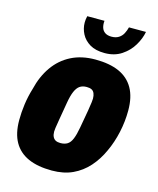

<svg xmlns="http://www.w3.org/2000/svg" viewBox="-111 -803 735 894"><g transform="rotate(15 256.5 -356.5)"><path d="M224 12Q156 12 110 -8.5Q64 -29 40.5 -70.5Q17 -112 17 -176Q17 -213 22.5 -253Q28 -293 40 -332Q55 -395 88 -442Q121 -489 171 -514.5Q221 -540 287 -540Q356 -540 402 -519.5Q448 -499 472 -457Q496 -415 496 -350Q496 -297 484.5 -244.5Q473 -192 452 -147Q431 -100 399 -64Q367 -28 324 -8Q281 12 224 12ZM230 -122Q250 -122 263.5 -130.5Q277 -139 285.5 -160Q294 -181 300 -215Q311 -274 315.5 -302.5Q320 -331 321.5 -343Q323 -355 323 -361Q323 -376 318.5 -386.5Q314 -397 305 -401.5Q296 -406 281 -406Q261 -406 248 -397Q235 -388 226 -367.5Q217 -347 211 -312Q201 -253 196 -224Q191 -195 189.5 -183.5Q188 -172 188 -166Q188 -151 193 -141Q198 -131 207 -126.5Q216 -122 230 -122ZM320 -580Q276 -580 248.5 -596.5Q221 -613 207.5 -639Q194 -665 194 -694Q194 -702 195 -709.5Q196 -717 198 -725H281Q279 -707 283.5 -692.5Q288 -678 300 -670Q312 -662 331 -662Q352 -662 366 -671Q380 -680 387.5 -694.5Q395 -709 399 -725H481Q475 -692 455 -658.5Q435 -625 401 -602.5Q367 -580 320 -580Z"/></g></svg>

Font: Archivo Condensed Black
Style: Italic
Weight: 900
Width: 3
Italic angle: -10°
Designer: Hector Gatti
Foundry: Omnibus-Type
Version: Version 2.001